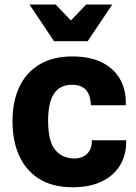

<svg xmlns="http://www.w3.org/2000/svg" viewBox="-20 -800 588 830"><path d="M294 9.5Q208 9.5 150.2 -26.2Q92.5 -62 63.2 -126.2Q34 -190.5 34 -275.5Q34 -362.5 64.2 -425.5Q94.5 -488.5 152.2 -522.2Q210 -556 291.5 -556Q371.5 -556 424 -528.5Q476.5 -501 501.5 -453.2Q526.5 -405.5 523.5 -345H373Q372 -368 366.5 -384.8Q361 -401.5 350.8 -412.2Q340.5 -423 325.8 -428.2Q311 -433.5 291.5 -433.5Q239 -433.5 213.5 -395.2Q188 -357 188 -278Q188 -192 216.5 -154.8Q245 -117.5 297 -115Q317.5 -114 336 -121.5Q354.5 -129 366 -146.8Q377.5 -164.5 377 -193.5H525.5Q527 -133 500 -87.2Q473 -41.5 420.8 -16Q368.5 9.5 294 9.5ZM213.5 -622 107.5 -780.5H220.5L286.5 -711.5L352.5 -780.5H465.5L359 -622Z"/></svg>

Font: Spline Sans
Style: Regular
Weight: 400
Designer: Eben Sorkin, Mirko Velimirovic
Foundry: Sorkin Type
Version: Version 1.001